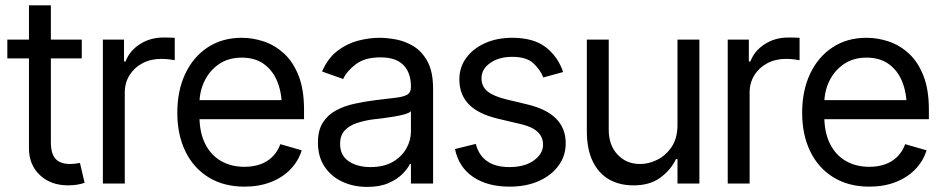

<svg xmlns="http://www.w3.org/2000/svg" viewBox="-20 -696 3567 728"><path d="M290 -545.9V-474.6H7.8V-545.9ZM89.8 -675.8H172.9V-156.2Q172.9 -113.8 190.4 -94Q208 -74.2 246.1 -74.2Q254.4 -74.2 263.4 -75.2Q272.5 -76.2 283.2 -78.1L300.8 -2.9Q289.1 1.5 272.2 4.2Q255.4 6.8 238.3 6.8Q172.4 6.8 131.1 -32.2Q89.8 -71.3 89.8 -133.8Z M370.1 0V-545.9H450.2V-462.9H456.1Q471.2 -503.4 510.5 -528.6Q549.8 -553.7 598.6 -553.7Q607.9 -553.7 621.6 -553.5Q635.3 -553.2 642.6 -552.7V-467.8Q638.2 -468.8 623 -470.7Q607.9 -472.7 590.8 -472.7Q551.3 -472.7 520 -456.1Q488.8 -439.5 470.9 -410.6Q453.1 -381.8 453.1 -344.7V0Z M907.2 11.7Q828.6 11.7 771.2 -23.4Q713.9 -58.6 683.1 -121.8Q652.3 -185.1 652.3 -268.6Q652.3 -352.5 682.6 -416.5Q712.9 -480.5 767.8 -516.6Q822.8 -552.7 896.5 -552.7Q939 -552.7 981 -538.6Q1022.9 -524.4 1057.4 -492.7Q1091.8 -460.9 1112.3 -408.7Q1132.8 -356.4 1132.8 -280.3V-244.1H711.9V-316.4H1087.4L1048.8 -289.1Q1048.8 -343.8 1031.7 -386.2Q1014.6 -428.7 980.7 -453.1Q946.8 -477.5 896.5 -477.5Q846.2 -477.5 810.3 -452.9Q774.4 -428.2 755.4 -388.7Q736.3 -349.1 736.3 -303.7V-255.9Q736.3 -193.8 757.8 -150.9Q779.3 -107.9 817.9 -85.7Q856.4 -63.5 907.2 -63.5Q939.9 -63.5 966.8 -73Q993.7 -82.5 1013.2 -101.8Q1032.7 -121.1 1043 -149.4L1124 -126Q1111.3 -85 1081.3 -54Q1051.3 -22.9 1006.8 -5.6Q962.4 11.7 907.2 11.7Z M1372.1 12.7Q1320.3 12.7 1277.8 -7.1Q1235.4 -26.9 1210.4 -64.5Q1185.5 -102.1 1185.5 -155.3Q1185.5 -202.1 1204.1 -231.2Q1222.7 -260.3 1253.7 -277.1Q1284.7 -293.9 1322 -302.2Q1359.4 -310.5 1397.5 -315.4Q1447.3 -321.8 1478.3 -325.2Q1509.3 -328.6 1523.7 -336.9Q1538.1 -345.2 1538.1 -365.2V-368.2Q1538.1 -420.4 1509.5 -449.5Q1481 -478.5 1422.9 -478.5Q1363.3 -478.5 1329.1 -452.4Q1294.9 -426.3 1281.2 -396.5L1201.2 -424.8Q1222.7 -474.6 1258.5 -502.4Q1294.4 -530.3 1336.7 -541.5Q1378.9 -552.7 1419.9 -552.7Q1446.3 -552.7 1480.5 -546.6Q1514.6 -540.5 1547.1 -521.2Q1579.6 -502 1600.8 -463.1Q1622.1 -424.3 1622.1 -359.4V0H1538.1V-74.2H1534.2Q1525.9 -56.6 1505.9 -36.4Q1485.8 -16.1 1452.9 -1.7Q1419.9 12.7 1372.1 12.7ZM1384.8 -62.5Q1434.6 -62.5 1468.8 -82Q1502.9 -101.6 1520.5 -132.6Q1538.1 -163.6 1538.1 -197.3V-274.4Q1532.7 -268.1 1514.9 -262.9Q1497.1 -257.8 1473.9 -253.9Q1450.7 -250 1428.7 -247.3Q1406.7 -244.6 1393.6 -243.2Q1360.8 -238.8 1332.5 -229.2Q1304.2 -219.7 1286.9 -201.2Q1269.5 -182.6 1269.5 -150.4Q1269.5 -106.9 1302 -84.7Q1334.5 -62.5 1384.8 -62.5Z M2115.2 -422.9 2040 -402.3Q2029.3 -430.2 2003.2 -455.3Q1977.1 -480.5 1921.9 -480.5Q1872.1 -480.5 1838.9 -457.3Q1805.7 -434.1 1805.7 -399.4Q1805.7 -368.2 1828.4 -349.6Q1851.1 -331.1 1899.4 -319.3L1980.5 -299.8Q2053.2 -282.2 2089.1 -245.6Q2125 -209 2125 -152.3Q2125 -105.5 2098.1 -68.4Q2071.3 -31.2 2023.4 -9.8Q1975.6 11.7 1912.1 11.7Q1828.6 11.7 1774.2 -24.9Q1719.7 -61.5 1705.1 -130.9L1784.2 -150.4Q1795.4 -106.4 1827.4 -84.5Q1859.4 -62.5 1911.1 -62.5Q1969.2 -62.5 2004.2 -87.6Q2039.1 -112.8 2039.1 -147.5Q2039.1 -205.1 1958 -224.6L1867.2 -246.1Q1792 -264.2 1756.8 -301.3Q1721.7 -338.4 1721.7 -394.5Q1721.7 -440.9 1747.8 -476.6Q1773.9 -512.2 1819.3 -532.5Q1864.7 -552.7 1921.9 -552.7Q2003.4 -552.7 2049.6 -516.8Q2095.7 -481 2115.2 -422.9Z M2548.8 -222.7V-545.9H2631.8V0H2548.8V-92.8H2543Q2523.4 -51.3 2483.2 -22Q2442.9 7.3 2380.9 6.8Q2329.6 6.8 2290 -15.4Q2250.5 -37.6 2227.8 -83.5Q2205.1 -129.4 2205.1 -199.2V-545.9H2288.1V-204.1Q2288.1 -145 2322 -109.4Q2356 -73.7 2408.2 -74.2Q2439.5 -74.2 2471.9 -90.1Q2504.4 -106 2526.6 -138.9Q2548.8 -171.9 2548.8 -222.7Z M2739.3 0V-545.9H2819.3V-462.9H2825.2Q2840.3 -503.4 2879.6 -528.6Q2918.9 -553.7 2967.8 -553.7Q2977.1 -553.7 2990.7 -553.5Q3004.4 -553.2 3011.7 -552.7V-467.8Q3007.3 -468.8 2992.2 -470.7Q2977.1 -472.7 2960 -472.7Q2920.4 -472.7 2889.2 -456.1Q2857.9 -439.5 2840.1 -410.6Q2822.3 -381.8 2822.3 -344.7V0Z M3276.4 11.7Q3197.8 11.7 3140.4 -23.4Q3083 -58.6 3052.2 -121.8Q3021.5 -185.1 3021.5 -268.6Q3021.5 -352.5 3051.8 -416.5Q3082 -480.5 3137 -516.6Q3191.9 -552.7 3265.6 -552.7Q3308.1 -552.7 3350.1 -538.6Q3392.1 -524.4 3426.5 -492.7Q3460.9 -460.9 3481.4 -408.7Q3502 -356.4 3502 -280.3V-244.1H3081.1V-316.4H3456.5L3418 -289.1Q3418 -343.8 3400.9 -386.2Q3383.8 -428.7 3349.9 -453.1Q3315.9 -477.5 3265.6 -477.5Q3215.3 -477.5 3179.4 -452.9Q3143.6 -428.2 3124.5 -388.7Q3105.5 -349.1 3105.5 -303.7V-255.9Q3105.5 -193.8 3127 -150.9Q3148.4 -107.9 3187 -85.7Q3225.6 -63.5 3276.4 -63.5Q3309.1 -63.5 3335.9 -73Q3362.8 -82.5 3382.3 -101.8Q3401.9 -121.1 3412.1 -149.4L3493.2 -126Q3480.5 -85 3450.4 -54Q3420.4 -22.9 3376 -5.6Q3331.5 11.7 3276.4 11.7Z"/></svg>

Font: Inter Tight
Style: Regular
Weight: 400
Designer: Rasmus Andersson
Foundry: rsms
Version: Version 3.002